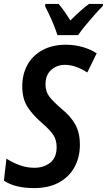

<svg xmlns="http://www.w3.org/2000/svg" viewBox="-29 -953 548 983"><path d="M146 10Q48 10 -9 -28L4 -141Q34 -121 71 -107.5Q108 -94 147 -94Q195 -94 228 -120Q261 -146 261 -200Q261 -236 244 -262Q227 -288 183 -326Q139 -364 112 -405.5Q85 -447 85 -511Q85 -574 112 -622Q139 -670 189.5 -697Q240 -724 309 -724Q352 -724 393 -712.5Q434 -701 466 -680L418 -582Q390 -600 361 -610.5Q332 -621 304 -621Q262 -621 233 -595Q204 -569 204 -521Q204 -484 223.5 -458.5Q243 -433 286 -396Q333 -358 356.5 -315.5Q380 -273 380 -212Q380 -147 352 -96.5Q324 -46 271.5 -18Q219 10 146 10ZM265 -773Q259 -793 248 -820.5Q237 -848 224.5 -875Q212 -902 202 -921L203 -933H271Q283 -919 299 -897Q315 -875 331 -848Q357 -874 381 -895.5Q405 -917 427 -933H499L497 -922Q480 -905 455.5 -877.5Q431 -850 407.5 -821.5Q384 -793 371 -773Z"/></svg>

Font: Noto Sans Condensed SemiBold
Style: Italic
Weight: 600
Width: 3
Italic angle: -12°
Designer: Monotype Design Team
Foundry: Monotype Imaging Inc.
Version: Version 2.013; ttfautohint (v1.8.4.7-5d5b)